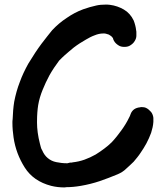

<svg xmlns="http://www.w3.org/2000/svg" viewBox="-20 -775 725 838"><path d="M87.9 -43.9C113.3 -3.9 151.4 22.5 203.1 36.1C222.7 41 242.2 43 260.7 43C263.7 43 265.6 43 267.6 42C289.1 42 310.5 40 333 36.1C361.3 31.2 388.7 24.4 415 15.6C441.4 6.8 467.8 -3.9 494.1 -14.6C507.8 -20.5 520.5 -28.3 531.2 -39.1C542 -48.8 552.7 -58.6 563.5 -69.3C574.2 -82 585 -94.7 593.8 -108.4C602.5 -121.1 611.3 -134.8 619.1 -149.4C627 -164.1 633.8 -179.7 639.6 -195.3C644.5 -210.9 648.4 -226.6 649.4 -243.2V-260.7C648.4 -269.5 645.5 -278.3 639.6 -286.1C632.8 -293.9 626 -299.8 618.2 -303.7C612.3 -306.6 605.5 -307.6 598.6 -307.6C595.7 -307.6 593.8 -307.6 590.8 -306.6C581.1 -305.7 572.3 -302.7 565.4 -297.9C558.6 -293 552.7 -285.2 549.8 -276.4C548.8 -273.4 547.9 -271.5 546.9 -268.6L543.9 -262.7C534.2 -242.2 522.5 -223.6 509.8 -206.1C497.1 -188.5 483.4 -170.9 467.8 -154.3C457 -143.6 446.3 -134.8 434.6 -126C422.9 -117.2 410.2 -108.4 397.5 -100.6C381.8 -91.8 365.2 -84 348.6 -78.1C332 -72.3 315.4 -68.4 296.9 -66.4C294.9 -65.4 293 -65.4 291 -65.4H286.1L274.4 -62.5H269.5C254.9 -62.5 240.2 -64.5 225.6 -67.4C210.9 -70.3 199.2 -76.2 188.5 -85C177.7 -93.8 169.9 -105.5 164.1 -119.1C161.1 -124 159.2 -127.9 158.2 -132.8C157.2 -137.7 155.3 -142.6 154.3 -147.5C145.5 -181.6 141.6 -212.9 141.6 -239.3V-245.1C141.6 -273.4 143.6 -296.9 146.5 -315.4C150.4 -338.9 157.2 -361.3 166 -382.8C174.8 -404.3 184.6 -425.8 196.3 -447.3C209 -469.7 223.6 -491.2 238.3 -510.7C246.1 -518.6 253.9 -526.4 262.7 -534.2C275.4 -544.9 288.1 -556.6 301.8 -567.4C310.5 -574.2 319.3 -580.1 328.1 -585.9C336.9 -590.8 345.7 -596.7 355.5 -602.5C367.2 -609.4 379.9 -616.2 393.6 -621.1C405.3 -626 418 -628.9 430.7 -628.9H435.5C438.5 -628.9 442.4 -627.9 445.3 -627C448.2 -626 452.1 -625 455.1 -624L463.9 -618.2C466.8 -616.2 468.8 -614.3 470.7 -611.3L472.7 -609.4C473.6 -605.5 474.6 -601.6 477.5 -596.7C482.4 -587.9 489.3 -582 497.1 -577.1C503.9 -572.3 512.7 -570.3 522.5 -570.3C533.2 -570.3 542 -572.3 548.8 -577.1C556.6 -582 563.5 -587.9 568.4 -596.7C573.2 -604.5 575.2 -612.3 575.2 -619.1V-622.1V-632.8C575.2 -635.7 575.2 -639.6 574.2 -642.6C573.2 -650.4 572.3 -657.2 570.3 -664.1C568.4 -670.9 566.4 -678.7 563.5 -685.5C553.7 -706.1 539.1 -722.7 520.5 -733.4C502 -744.1 482.4 -751 460 -753.9C453.1 -754.9 447.3 -754.9 440.4 -754.9C426.8 -754.9 413.1 -753.9 400.4 -751C381.8 -747.1 362.3 -741.2 342.8 -734.4C316.4 -724.6 293 -711.9 270.5 -696.3C248 -681.6 227.5 -664.1 208 -643.6C195.3 -627.9 179.7 -608.4 161.1 -584C143.6 -560.5 124 -531.2 103.5 -497.1C88.9 -470.7 76.2 -444.3 66.4 -417C55.7 -389.6 47.9 -361.3 42 -331.1C38.1 -306.6 36.1 -281.2 35.2 -254.9C34.2 -250 34.2 -244.1 34.2 -239.3C34.2 -217.8 36.1 -196.3 39.1 -175.8C45.9 -127.9 62.5 -84 87.9 -43.9Z"/></svg>

Font: Citrustime FakeCyr
Style: Regular
Weight: 400
Version: Version 1.1